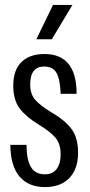

<svg xmlns="http://www.w3.org/2000/svg" viewBox="-20 -752 366 782"><path d="M22 -162H88Q88 -103 105.5 -72.5Q123 -42 163 -42Q195 -42 211 -64Q227 -86 227 -123Q227 -166 206 -191Q185 -216 137 -245Q86 -276 60 -310.5Q34 -345 34 -403Q34 -467 67.5 -499.5Q101 -532 161 -532Q292 -532 292 -370H227Q225 -428 210.5 -454.5Q196 -481 160 -481Q103 -481 103 -408Q103 -369 123.5 -345.5Q144 -322 187 -296Q244 -263 271 -227Q298 -191 298 -130Q298 -64 262.5 -27Q227 10 163 10Q96 10 59.5 -33Q23 -76 22 -162ZM196 -732H275L191 -592H128Z"/></svg>

Font: Mona Sans Condensed
Style: Regular
Weight: 400
Width: 3
Designer: Deni Anggara
Foundry: GitHub
Version: Version 2.000